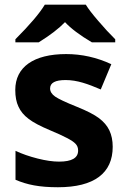

<svg xmlns="http://www.w3.org/2000/svg" viewBox="-20 -786 537 816"><path d="M469.7 -606V-619.1C446.3 -642.1 422.4 -668 397.5 -697.3C372.6 -726.1 355 -749 344.7 -766.1H170.4C148.4 -729.5 106.9 -680.7 45.4 -619.1V-606H144.5C193.8 -636.7 231 -665.5 256.3 -691.9C281.2 -665 319.3 -636.2 370.6 -606ZM459 -162.1C459 -189 454.1 -212.4 444.8 -231.9C435.5 -251.5 420.9 -268.6 400.9 -283.7C380.9 -298.8 349.6 -314.9 307.1 -332C259.3 -351.1 228.5 -365.7 214.4 -375.5C200.2 -385.3 192.9 -397 192.9 -410.2C192.9 -434.1 214.8 -445.8 258.8 -445.8C308.1 -445.8 353.5 -429.2 408.2 -405.8L453.1 -513.2C391.1 -542 327.1 -556.2 261.2 -556.2C123 -556.2 44.9 -501 44.9 -403.8C44.9 -375.5 49.3 -351.6 58.6 -332.5C67.4 -313 81.5 -295.9 101.6 -280.8C121.1 -265.6 151.9 -249.5 193.8 -231.9C223.1 -219.7 246.6 -209 264.2 -199.7C299.3 -181.2 312 -169.4 312 -146C312 -114.7 285.2 -99.1 231 -99.1C204.6 -99.1 174.3 -103.5 139.6 -112.3C105 -121.1 73.7 -131.8 45.9 -145V-22C94.7 -1 146.5 9.8 226.1 9.8C380.9 9.8 459 -50.3 459 -162.1Z"/></svg>

Font: Noto Reveo Sans
Style: Bold
Weight: 700
Designer: Monotype Design team
Foundry: Monotype Imaging Inc.
Version: Version 1.04